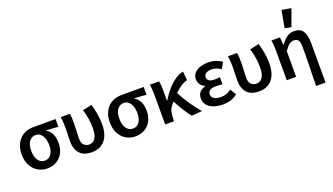

<svg xmlns="http://www.w3.org/2000/svg" viewBox="-79 -1409 3841 2213"><g transform="rotate(-20 1842.0 -302.0)"><path d="M268 12Q221 12 180 -4.5Q139 -21 108 -53Q77 -85 59 -132Q41 -179 41 -240Q41 -304 60.5 -351.5Q80 -399 112 -430Q144 -461 186 -476Q228 -491 273 -491H548V-395Q507 -399 474 -401.5Q441 -404 401 -405V-401Q443 -378 465 -332Q487 -286 487 -223Q487 -168 470.5 -124.5Q454 -81 424.5 -50.5Q395 -20 355 -4Q315 12 268 12ZM269 -82Q318 -82 347.5 -122Q377 -162 377 -234Q377 -267 370 -296.5Q363 -326 349 -348.5Q335 -371 315 -384Q295 -397 270 -397Q221 -397 190 -359Q159 -321 159 -240Q159 -166 189.5 -124Q220 -82 269 -82Z M814 12Q714 12 665.5 -41.5Q617 -95 617 -190Q617 -230 619 -269.5Q621 -309 621 -348Q621 -377 619.5 -414Q618 -451 611 -491H723Q728 -465 729.5 -436Q731 -407 731 -373Q731 -355 730 -332Q729 -309 728 -283.5Q727 -258 726 -232Q725 -206 725 -182Q725 -129 751.5 -105.5Q778 -82 815 -82Q861 -82 888.5 -121.5Q916 -161 916 -247Q916 -299 908.5 -354.5Q901 -410 880 -478L992 -503Q1011 -441 1021.5 -378Q1032 -315 1032 -252Q1032 -125 974.5 -56.5Q917 12 814 12Z M1349 12Q1302 12 1261 -4.5Q1220 -21 1189 -53Q1158 -85 1140 -132Q1122 -179 1122 -240Q1122 -304 1141.5 -351.5Q1161 -399 1193 -430Q1225 -461 1267 -476Q1309 -491 1354 -491H1629V-395Q1588 -399 1555 -401.5Q1522 -404 1482 -405V-401Q1524 -378 1546 -332Q1568 -286 1568 -223Q1568 -168 1551.5 -124.5Q1535 -81 1505.5 -50.5Q1476 -20 1436 -4Q1396 12 1349 12ZM1350 -82Q1399 -82 1428.5 -122Q1458 -162 1458 -234Q1458 -267 1451 -296.5Q1444 -326 1430 -348.5Q1416 -371 1396 -384Q1376 -397 1351 -397Q1302 -397 1271 -359Q1240 -321 1240 -240Q1240 -166 1270.5 -124Q1301 -82 1350 -82Z M2037 10Q2003 -31 1966 -90Q1929 -149 1894 -216Q1888 -208 1881.5 -200Q1875 -192 1868 -184Q1843 -155 1833 -117Q1823 -79 1823 -27V0H1714V-348Q1714 -377 1712.5 -416Q1711 -455 1704 -491H1818Q1823 -469 1825 -438Q1827 -407 1827 -373V-251H1831Q1859 -297 1891.5 -339.5Q1924 -382 1960 -415.5Q1996 -449 2035 -472Q2074 -495 2115 -503L2125 -395Q2086 -384 2048 -360Q2010 -336 1967 -294Q1985 -258 2008.5 -218Q2032 -178 2058.5 -139.5Q2085 -101 2112.5 -65Q2140 -29 2166 0Z M2421 12Q2374 12 2334 2Q2294 -8 2265 -27Q2236 -46 2219 -74Q2202 -102 2202 -138Q2202 -189 2229.5 -217.5Q2257 -246 2300 -257V-261Q2262 -274 2243 -304.5Q2224 -335 2224 -367Q2224 -402 2240.5 -428Q2257 -454 2284.5 -470.5Q2312 -487 2348 -495Q2384 -503 2424 -503Q2469 -503 2511 -489.5Q2553 -476 2588 -451L2545 -376Q2490 -414 2429 -414Q2389 -414 2363.5 -397.5Q2338 -381 2338 -352Q2338 -324 2359.5 -308Q2381 -292 2428 -292Q2443 -292 2459 -293Q2475 -294 2493 -296V-211Q2451 -214 2413 -214Q2315 -214 2315 -149Q2315 -115 2345 -96Q2375 -77 2432 -77Q2461 -77 2492 -86.5Q2523 -96 2555 -121L2601 -47Q2554 -12 2512 0Q2470 12 2421 12Z M2865 12Q2765 12 2716.5 -41.5Q2668 -95 2668 -190Q2668 -230 2670 -269.5Q2672 -309 2672 -348Q2672 -377 2670.5 -414Q2669 -451 2662 -491H2774Q2779 -465 2780.5 -436Q2782 -407 2782 -373Q2782 -355 2781 -332Q2780 -309 2779 -283.5Q2778 -258 2777 -232Q2776 -206 2776 -182Q2776 -129 2802.5 -105.5Q2829 -82 2866 -82Q2912 -82 2939.5 -121.5Q2967 -161 2967 -247Q2967 -299 2959.5 -354.5Q2952 -410 2931 -478L3043 -503Q3062 -441 3072.5 -378Q3083 -315 3083 -252Q3083 -125 3025.5 -56.5Q2968 12 2865 12Z M3500 178Q3501 119 3502.5 56Q3504 -7 3505.5 -68.5Q3507 -130 3507.5 -187.5Q3508 -245 3508 -293Q3508 -354 3492.5 -379Q3477 -404 3439 -404Q3406 -404 3379.5 -383.5Q3353 -363 3320 -314V0H3205V-348Q3205 -377 3203.5 -414Q3202 -451 3196 -491H3300L3308 -398H3312Q3347 -447 3385.5 -475Q3424 -503 3477 -503Q3552 -503 3584 -452.5Q3616 -402 3616 -308V178ZM3387 -571 3425 -782 3540 -762 3465 -556Z"/></g></svg>

Font: Giro Sans Semibold
Style: Regular
Weight: 600
Designer: Paul D. Hunt
Foundry: Adobe Systems Incorporated
Version: Version 1.000;PS 1.0;hotconv 1.0.88;makeotf.lib2.5.647800